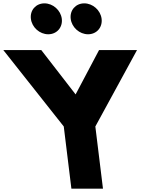

<svg xmlns="http://www.w3.org/2000/svg" viewBox="-64 -1123 994 1143"><path d="M200.6 -1103C149.6 -1103 113.6 -1062 119.9 -1011C126.1 -960 172.2 -919 223.2 -919C274.2 -919 310.1 -960 303.9 -1011C297.6 -1062 251.6 -1103 200.6 -1103ZM437.6 -1103C386.6 -1103 350.6 -1062 356.9 -1011C363.1 -960 409.2 -919 460.2 -919C511.2 -919 547.1 -960 540.9 -1011C534.6 -1062 488.6 -1103 437.6 -1103ZM-44.3 -825 315.6 -370 361 0H549L503.6 -370L751.7 -825H525.7L386.1 -561L181.7 -825Z"/></svg>

Font: Hussar
Style: BdOpOblOne
Weight: 700
Foundry: Cannot Into Space Fonts
Version: Version 2.00